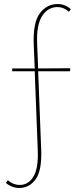

<svg xmlns="http://www.w3.org/2000/svg" viewBox="-20 -731 381 951"><path d="M164 -513 169 -392 328 -393 327 -378H169L184 10Q188 114 156.5 157Q125 200 76 200Q39 200 9 175L19 162Q46 185 76 185Q120 186 145.5 144Q171 102 167 12L152 -378H40L41 -392H152L147 -511Q143 -620 177.5 -665.5Q212 -711 265 -711Q303 -711 331 -685L321 -673Q295 -696 265 -696Q217 -696 188.5 -651.5Q160 -607 164 -513Z"/></svg>

Font: EauTestInfant Thin
Style: Italic
Weight: 250
Italic angle: -12°
Designer: Christian Thalmann (Catharsis Fonts)
Version: Version 0.001;PS 000.001;hotconv 1.0.88;makeotf.lib2.5.64775